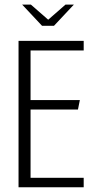

<svg xmlns="http://www.w3.org/2000/svg" viewBox="-20 -793 404 813"><path d="M73.8 -773.5H110.8L184.1 -709.5L257.3 -773.5H292.8L208.6 -683.8H158ZM58.5 -620H334.4V-579.2H109.4V-369.2H318.1L310.1 -329.2H109.4V-40H334.4V0H58.5Z"/></svg>

Font: Smooch Sans Thin
Style: Regular
Weight: 100
Designer: Robert E. Leuschke
Foundry: Robert E. Leuschke
Version: Version 1.010